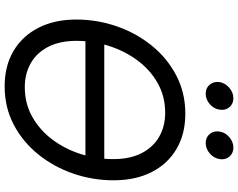

<svg xmlns="http://www.w3.org/2000/svg" viewBox="-116 -862 988 796"><g transform="rotate(90 378.0 -464.0)"><path d="M641.6 -402.3 634.3 -324.2H134.3L141.6 -402.3ZM337.9 10.7Q253.4 10.7 191.4 -25.9Q129.4 -62.5 95.2 -129.4Q61 -196.3 61 -286.1Q61 -372.6 88.9 -453.4Q116.7 -534.2 168.5 -598.4Q220.2 -662.6 292 -700.4Q363.8 -738.3 451.2 -738.3Q535.6 -738.3 597.7 -701.7Q659.7 -665 693.6 -598.4Q727.5 -531.7 727.5 -440.9Q727.5 -354.5 699.7 -273.7Q671.9 -192.9 620.1 -128.7Q568.4 -64.5 496.8 -26.9Q425.3 10.7 337.9 10.7ZM341.3 -72.8Q409.7 -72.8 464.8 -104Q520 -135.3 559.1 -187.7Q598.1 -240.2 618.9 -305.7Q639.6 -371.1 639.6 -439.9Q639.6 -509.8 614.7 -557.6Q589.8 -605.5 546.6 -630.1Q503.4 -654.8 447.8 -654.8Q379.4 -654.8 324.2 -623.5Q269 -592.3 230 -539.3Q190.9 -486.3 170.2 -420.9Q149.4 -355.5 149.4 -287.1Q149.4 -217.8 174.1 -169.9Q198.7 -122.1 242.2 -97.4Q285.6 -72.8 341.3 -72.8ZM572.8 -822.8Q549.3 -822.8 535.4 -839.6Q521.5 -856.4 525.4 -880.4Q528.8 -903.8 548.6 -920.7Q568.4 -937.5 591.8 -937.5Q615.7 -937.5 629.6 -920.7Q643.6 -903.8 639.6 -880.4Q635.7 -856.4 616.2 -839.6Q596.7 -822.8 572.8 -822.8ZM368.2 -822.8Q344.7 -822.8 330.8 -839.6Q316.9 -856.4 320.3 -880.4Q324.2 -903.8 344 -920.7Q363.8 -937.5 387.2 -937.5Q411.1 -937.5 424.8 -920.7Q438.5 -903.8 434.6 -880.4Q431.2 -856.4 411.6 -839.6Q392.1 -822.8 368.2 -822.8Z"/></g></svg>

Font: Inter 24pt
Style: Italic
Weight: 400
Italic angle: -9.3988°
Designer: Rasmus Andersson
Foundry: rsms
Version: Version 4.001;git-66647c0bb